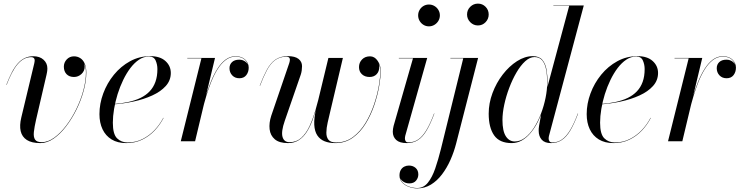

<svg xmlns="http://www.w3.org/2000/svg" viewBox="-20 -780 4132 1060"><path d="M203 10Q155 10 128.2 -7.2Q101.5 -24.5 94.2 -56Q87 -87.5 97.5 -131L169 -429.5Q170 -434 170.8 -439Q171.5 -444 171.5 -447.5Q171.5 -455.5 166.5 -460Q161.5 -464.5 152 -464.5Q130.5 -464.5 112 -454.5Q93.5 -444.5 77 -425.2Q60.5 -406 45.8 -377.5Q31 -349 16.5 -311.5L15 -312Q29.5 -349.5 44.5 -378.8Q59.5 -408 77 -428.2Q94.5 -448.5 116 -459Q137.5 -469.5 164 -469.5Q199.5 -469.5 220.5 -450.2Q241.5 -431 241.5 -402.5Q241.5 -391.5 239.8 -382.5Q238 -373.5 237 -368L179 -118.5Q170 -79 167 -51.5Q164 -24 173.5 -9.5Q183 5 210.5 5Q244.5 5 279 -19.8Q313.5 -44.5 345 -86Q376.5 -127.5 401.2 -178Q426 -228.5 440.2 -281Q454.5 -333.5 454.5 -379Q454.5 -409 446 -428.5Q437.5 -448 422.5 -457.5Q407.5 -467 388.5 -467V-468Q404.5 -468 418 -461.2Q431.5 -454.5 439.5 -442Q447.5 -429.5 447.5 -412Q447.5 -388 429.8 -371.5Q412 -355 388.5 -355Q362.5 -355 347.5 -370.5Q332.5 -386 332.5 -412Q332.5 -435 348.5 -452Q364.5 -469 388.5 -469Q407.5 -469 423 -459.2Q438.5 -449.5 447.5 -429.5Q456.5 -409.5 456.5 -379Q456.5 -333.5 442.2 -280.5Q428 -227.5 402.8 -176.2Q377.5 -125 345.2 -82.8Q313 -40.5 276.5 -15.2Q240 10 203 10Z M677 10Q629 10 596 -10.2Q563 -30.5 546 -66.5Q529 -102.5 529 -150Q529 -207.5 550 -264.2Q571 -321 609 -367.5Q647 -414 698.2 -442Q749.5 -470 809.5 -470Q863.5 -470 893.2 -443.2Q923 -416.5 923 -377Q923 -336 895 -305Q867 -274 820.2 -252.8Q773.5 -231.5 717.2 -219.5Q661 -207.5 604 -203.5V-205.5Q649.5 -208.5 687.8 -216.8Q726 -225 755.8 -239.5Q785.5 -254 806.2 -275.8Q827 -297.5 838 -328Q849 -358.5 849 -398.5Q849 -424 839.2 -446Q829.5 -468 802.5 -468Q774 -468 748.2 -451Q722.5 -434 700.2 -404.8Q678 -375.5 660 -338.2Q642 -301 629.2 -260Q616.5 -219 609.8 -178.5Q603 -138 603 -102.5Q603 -39.5 626.2 -16.5Q649.5 6.5 684.5 6.5Q729 6.5 766.2 -12Q803.5 -30.5 832.8 -61.2Q862 -92 881.5 -129.5L883 -129Q863.5 -91 833.8 -59.5Q804 -28 764.8 -9Q725.5 10 677 10Z M978 0 1092 -458H1014V-460H1167L1057 0ZM1096 -173Q1104.5 -209 1116.5 -249.5Q1128.5 -290 1144.2 -329Q1160 -368 1180 -399.8Q1200 -431.5 1225 -450.5Q1250 -469.5 1280.5 -469.5Q1314.5 -469.5 1333.8 -450.8Q1353 -432 1353 -406.5Q1353 -382.5 1339.8 -365.2Q1326.5 -348 1301.5 -348Q1277 -348 1262 -364Q1247 -380 1247 -403.5Q1247 -424 1261 -437.2Q1275 -450.5 1301 -450.5Q1321.5 -450.5 1336.8 -438Q1352 -425.5 1352 -406.5H1351Q1351 -431 1332.8 -449.2Q1314.5 -467.5 1280.5 -467.5Q1250.5 -467.5 1225.8 -448.5Q1201 -429.5 1181.2 -398Q1161.5 -366.5 1146 -327.8Q1130.5 -289 1118.5 -248.8Q1106.5 -208.5 1098 -173Z M1831 10Q1797.5 10 1772.2 0Q1747 -10 1732 -32.2Q1717 -54.5 1715 -91.5Q1713 -128.5 1726 -182.5L1793 -460H1873L1803.5 -165.5Q1796 -134 1789 -103.5Q1782 -73 1781.8 -48Q1781.5 -23 1793.5 -8.2Q1805.5 6.5 1836 6.5Q1888.5 6.5 1928.8 -23.5Q1969 -53.5 1997.8 -101Q2026.5 -148.5 2044.8 -202.8Q2063 -257 2071.5 -306.5Q2080 -356 2080 -389Q2080 -419 2063.2 -443Q2046.5 -467 2023 -467V-468Q2040 -468 2051.5 -458.8Q2063 -449.5 2068.5 -436.5Q2074 -423.5 2074 -412Q2074 -385.5 2059.2 -370.2Q2044.5 -355 2020.5 -355Q1994.5 -355 1978.2 -370Q1962 -385 1962 -409.5Q1962 -434.5 1978.8 -451.8Q1995.5 -469 2023 -469Q2048 -469 2065 -444.2Q2082 -419.5 2082 -389Q2082 -356 2073.5 -305.8Q2065 -255.5 2046.8 -201Q2028.5 -146.5 1999.2 -98.5Q1970 -50.5 1928.2 -20.2Q1886.5 10 1831 10ZM1570 10Q1522 10 1497.2 -11Q1472.5 -32 1468.5 -66.5Q1464.5 -101 1477.5 -141L1577 -432Q1578.5 -436.5 1579.5 -441.8Q1580.5 -447 1580.5 -450.5Q1580.5 -467 1561.5 -467Q1524 -467 1498.2 -447.5Q1472.5 -428 1453.5 -392.2Q1434.5 -356.5 1415.5 -306.5L1414 -307Q1433 -357 1452.5 -393.5Q1472 -430 1499.2 -450Q1526.5 -470 1569.5 -470Q1608.5 -470 1628 -454.8Q1647.5 -439.5 1647.5 -414.5Q1647.5 -403.5 1645.8 -391Q1644 -378.5 1640.5 -368L1552 -112.5Q1531.5 -53.5 1539.8 -24.2Q1548 5 1578.5 5Q1616.5 5 1643 -18.8Q1669.5 -42.5 1688.8 -83.5Q1708 -124.5 1723 -177Q1738 -229.5 1752 -287H1754Q1742.5 -241 1730.8 -197.5Q1719 -154 1705 -116.2Q1691 -78.5 1672.5 -50.2Q1654 -22 1629 -6Q1604 10 1570 10Z M2225.5 10Q2186.5 10 2167.5 -7.2Q2148.5 -24.5 2148.5 -53Q2148.5 -60.5 2149.8 -68.8Q2151 -77 2153 -85L2260 -458H2182V-460H2338.5L2217.5 -31Q2216.5 -27 2216 -22.8Q2215.5 -18.5 2215.5 -15Q2215.5 -6.5 2219.8 -0.2Q2224 6 2235 6Q2265 6 2288.8 -10Q2312.5 -26 2333.8 -61.2Q2355 -96.5 2376.5 -153.5L2378 -153Q2356.5 -95.5 2335 -59.5Q2313.5 -23.5 2287.5 -6.8Q2261.5 10 2225.5 10ZM2348 -634.5Q2331.5 -634.5 2318 -642.8Q2304.5 -651 2296.5 -664.8Q2288.5 -678.5 2288.5 -695Q2288.5 -711.5 2296.5 -725.2Q2304.5 -739 2318 -747Q2331.5 -755 2348 -755Q2364.5 -755 2378.2 -747Q2392 -739 2400.2 -725.2Q2408.5 -711.5 2408.5 -695Q2408.5 -678.5 2400.2 -664.8Q2392 -651 2378.2 -642.8Q2364.5 -634.5 2348 -634.5Z M2283.5 260Q2260.5 260 2237.8 251.8Q2215 243.5 2200.2 227.5Q2185.5 211.5 2185.5 188.5Q2185.5 170.5 2192.8 158.2Q2200 146 2211.8 140Q2223.5 134 2237.5 134Q2260 134 2274.8 147.2Q2289.5 160.5 2289.5 183Q2289.5 202 2277 217.2Q2264.5 232.5 2239.5 232.5Q2218 232.5 2202.2 219.8Q2186.5 207 2186.5 188.5H2187.5Q2187.5 211 2201.8 226.5Q2216 242 2238.2 250Q2260.5 258 2283.5 258Q2318.5 258 2342.2 228.5Q2366 199 2382.8 150.2Q2399.5 101.5 2414 43.5L2537.5 -458H2466.5V-460H2619.5L2498.5 11.5Q2486.5 58.5 2466.8 103Q2447 147.5 2420 183Q2393 218.5 2359 239.2Q2325 260 2283.5 260ZM2618.5 -639.5Q2594 -639.5 2576.2 -657.5Q2558.5 -675.5 2558.5 -700Q2558.5 -725 2576.2 -742.5Q2594 -760 2618.5 -760Q2643.5 -760 2660.8 -742.5Q2678 -725 2678 -700Q2678 -675.5 2660.8 -657.5Q2643.5 -639.5 2618.5 -639.5Z M3022 10Q2987 10 2970.5 -9Q2954 -28 2954 -58Q2954 -62 2954.2 -69.5Q2954.5 -77 2956 -85L2967.5 -148.5L2992.5 -232.5L3000 -292L3122.5 -748H3035V-750H3203L3011 -30.5Q3009 -23 3009 -14.5Q3009 -6.5 3013.5 0Q3018 6.5 3029.5 6.5Q3058.5 6.5 3082.2 -9.8Q3106 -26 3127.5 -61.5Q3149 -97 3170 -153.5L3171.5 -153Q3150 -95.5 3128.5 -59.5Q3107 -23.5 3081.2 -6.8Q3055.5 10 3022 10ZM2805 10Q2738 10 2708 -32.8Q2678 -75.5 2678 -152.5Q2678 -210 2699 -266.2Q2720 -322.5 2755.5 -368.5Q2791 -414.5 2834.2 -442.2Q2877.5 -470 2921.5 -470Q2956.5 -470 2974 -449.5Q2991.5 -429 2997.2 -395.8Q3003 -362.5 3003 -324Q3003 -291 2996.8 -253.5Q2990.5 -216 2978.5 -178.5Q2966.5 -141 2949.2 -107.2Q2932 -73.5 2910 -47Q2888 -20.5 2861.8 -5.2Q2835.5 10 2805 10ZM2822 1Q2852 1 2879 -19.8Q2906 -40.5 2928.2 -75.2Q2950.5 -110 2966.8 -152.8Q2983 -195.5 2992 -240Q3001 -284.5 3001 -324Q3001 -363 2995.2 -395Q2989.5 -427 2974.2 -446Q2959 -465 2931 -465Q2905 -465 2879.5 -441.8Q2854 -418.5 2831.5 -380Q2809 -341.5 2791.5 -295.2Q2774 -249 2764 -202.5Q2754 -156 2754 -117.5Q2754 -57 2772.5 -28Q2791 1 2822 1Z M3367 10Q3319 10 3286 -10.2Q3253 -30.5 3236 -66.5Q3219 -102.5 3219 -150Q3219 -207.5 3240 -264.2Q3261 -321 3299 -367.5Q3337 -414 3388.2 -442Q3439.5 -470 3499.5 -470Q3553.5 -470 3583.2 -443.2Q3613 -416.5 3613 -377Q3613 -336 3585 -305Q3557 -274 3510.2 -252.8Q3463.5 -231.5 3407.2 -219.5Q3351 -207.5 3294 -203.5V-205.5Q3339.5 -208.5 3377.8 -216.8Q3416 -225 3445.8 -239.5Q3475.5 -254 3496.2 -275.8Q3517 -297.5 3528 -328Q3539 -358.5 3539 -398.5Q3539 -424 3529.2 -446Q3519.5 -468 3492.5 -468Q3464 -468 3438.2 -451Q3412.5 -434 3390.2 -404.8Q3368 -375.5 3350 -338.2Q3332 -301 3319.2 -260Q3306.5 -219 3299.8 -178.5Q3293 -138 3293 -102.5Q3293 -39.5 3316.2 -16.5Q3339.5 6.5 3374.5 6.5Q3419 6.5 3456.2 -12Q3493.5 -30.5 3522.8 -61.2Q3552 -92 3571.5 -129.5L3573 -129Q3553.5 -91 3523.8 -59.5Q3494 -28 3454.8 -9Q3415.5 10 3367 10Z M3668 0 3782 -458H3704V-460H3857L3747 0ZM3786 -173Q3794.5 -209 3806.5 -249.5Q3818.5 -290 3834.2 -329Q3850 -368 3870 -399.8Q3890 -431.5 3915 -450.5Q3940 -469.5 3970.5 -469.5Q4004.5 -469.5 4023.8 -450.8Q4043 -432 4043 -406.5Q4043 -382.5 4029.8 -365.2Q4016.5 -348 3991.5 -348Q3967 -348 3952 -364Q3937 -380 3937 -403.5Q3937 -424 3951 -437.2Q3965 -450.5 3991 -450.5Q4011.5 -450.5 4026.8 -438Q4042 -425.5 4042 -406.5H4041Q4041 -431 4022.8 -449.2Q4004.5 -467.5 3970.5 -467.5Q3940.5 -467.5 3915.8 -448.5Q3891 -429.5 3871.2 -398Q3851.5 -366.5 3836 -327.8Q3820.5 -289 3808.5 -248.8Q3796.5 -208.5 3788 -173Z"/></svg>

Font: Bodoni Moda 96pt
Style: Italic
Weight: 400
Italic angle: -13°
Version: Version 2.004